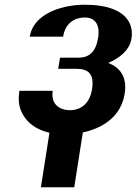

<svg xmlns="http://www.w3.org/2000/svg" viewBox="-20 -558 578 812"><path d="M62 -174C57 -142 59 -115 68 -92C93 -28 160 10 252 10C319 10 379 -6 424 -35C464 -61 497 -100 507 -160C519 -233 488 -272 438 -292C483 -311 528 -344 536 -395C540 -418 537 -438 530 -456C506 -513 434 -538 339 -538C310 -538 283 -535 256 -529C185 -513 117 -474 106 -403H247C256 -461 297 -484 338 -484C380 -484 404 -457 395 -398C385 -337 356 -314 311 -314H234L226 -267H303C353 -267 380 -246 369 -179C359 -119 321 -92 276 -92C233 -92 194 -116 203 -174ZM192 -15 153 234H294L333 -15Z"/></svg>

Font: Aerodynamic
Style: Obl
Weight: 500
Designer: Google
Version: Version 2.000980; 2014